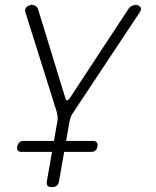

<svg xmlns="http://www.w3.org/2000/svg" viewBox="-20 -580 640 790"><path d="M193 190Q180 190 175.5 184Q171 178 173 165L194 45H69Q58 45 53.5 39.5Q49 34 51 23Q53 12 59.5 6Q66 0 77 0H202L216 -80Q218 -90 217 -99.5Q216 -109 214 -118L84 -531Q82 -537 84 -542.5Q86 -548 90 -551.5Q94 -555 99.5 -557.5Q105 -560 111 -560Q119 -560 126.5 -555.5Q134 -551 137 -541L249 -176Q252 -167 256.5 -167Q261 -167 267 -176L507 -541Q513 -551 522 -555.5Q531 -560 539 -560Q545 -560 549.5 -557.5Q554 -555 557 -551.5Q560 -548 560 -542.5Q560 -537 556 -531L282 -118Q275 -109 271.5 -99.5Q268 -90 266 -80L252 0H363Q374 0 378.5 6Q383 12 381 23Q379 34 372.5 39.5Q366 45 355 45H244L223 165Q221 178 213.5 184Q206 190 193 190Z"/></svg>

Font: Maple Mono Thin
Style: Italic
Weight: 250
Italic angle: -10°
Monospace: yes
Designer: subframe7536
Version: Version 7.000